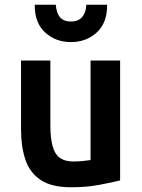

<svg xmlns="http://www.w3.org/2000/svg" viewBox="-20 -780 600 812"><path d="M281 12Q197 12 151 -19.5Q105 -51 87 -106Q69 -161 69 -231V-524H193V-250Q193 -198 202 -163.5Q211 -129 232.5 -113Q254 -97 290 -97Q309 -97 329.5 -99Q350 -101 363 -103V-524H488V-17Q452 -8 398.5 2Q345 12 281 12ZM280 -602Q215 -602 170.5 -643Q126 -684 127 -760H216Q218 -736 225.5 -720Q233 -704 246.5 -696.5Q260 -689 280 -689Q300 -689 313.5 -696.5Q327 -704 335.5 -720Q344 -736 345 -760H433Q434 -684 389.5 -643Q345 -602 280 -602Z"/></svg>

Font: Ubuntu Sans Mono SemiBold
Style: Regular
Weight: 600
Monospace: yes
Designer: Dalton Maag Ltd
Foundry: Dalton Maag Ltd
Version: Version 1.006